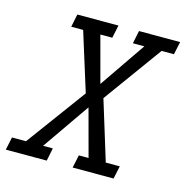

<svg xmlns="http://www.w3.org/2000/svg" viewBox="-156 -729 798 821"><g transform="rotate(15 243.5 -318.5)"><path d="M418 0H236.8L249 -57.1H292L235.8 -266.1L90.8 -57.1H133.8L122.1 0H-59.1L-46.9 -57.1H15.1L209 -320.8L127.9 -580.1H75.2L86.9 -637.2H269L256.8 -580.1H204.1L258.8 -376L398.9 -580.1H348.1L359.9 -637.2H542L529.8 -580.1H475.1L287.1 -320.8L368.2 -57.1H430.2Z"/></g></svg>

Font: Anonymous Pro
Style: Italic
Weight: 400
Italic angle: -12°
Monospace: yes
Designer: Mark Simonson
Version: Version 1.003